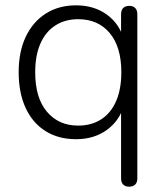

<svg xmlns="http://www.w3.org/2000/svg" viewBox="-20 -514 615 720"><path d="M464 186Q450 186 442 178Q434 170 434 155V-120H445Q429 -62 381 -27Q333 8 265 8Q199 8 150.5 -22.5Q102 -53 76 -109.5Q50 -166 50 -243Q50 -320 76.5 -376Q103 -432 151.5 -463Q200 -494 265 -494Q333 -494 381 -459Q429 -424 445 -364L434 -358V-460Q434 -476 442 -484Q450 -492 465 -492Q479 -492 487 -484Q495 -476 495 -460V155Q495 170 487 178Q479 186 464 186ZM273 -43Q323 -43 359.5 -66.5Q396 -90 415.5 -135Q435 -180 435 -243Q435 -338 391.5 -390Q348 -442 273 -442Q224 -442 187.5 -418.5Q151 -395 131.5 -350.5Q112 -306 112 -243Q112 -147 156 -95Q200 -43 273 -43Z"/></svg>

Font: Nunito ExtraLight Light
Style: Regular
Weight: 300
Version: Version 3.602